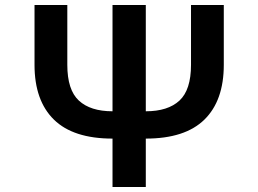

<svg xmlns="http://www.w3.org/2000/svg" viewBox="-20 -753 1040 773"><path d="M433 -195Q275 -195 197 -271.5Q119 -348 119 -492V-733H251V-492Q251 -391 297.5 -348Q344 -305 433 -305V-733H567V-305Q656 -305 702.5 -348Q749 -391 749 -492V-733H881V-492Q881 -348 803 -271.5Q725 -195 567 -195V0H433Z"/></svg>

Font: IBM Plex Sans JP SemiBold
Style: Regular
Weight: 600
Designer: Mike Abbink; Paul van der Laan; Pieter van Rosmalen; Wujin Sim; Yejin Wi; Jinhee Kim; Boomi Park; Yona Kim; Kichan Ma
Foundry: Sandoll Inc.
Version: Version 1.001